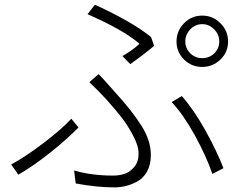

<svg xmlns="http://www.w3.org/2000/svg" viewBox="-20 -769 1040 811"><path d="M834 -523.4Q864.3 -523.4 885.3 -543.9Q906.2 -564.5 906.2 -593.8Q906.2 -623 884.8 -645Q863.3 -667 834 -667Q804.7 -667 783.7 -645Q762.7 -623 762.7 -593.8Q762.7 -564.5 783.7 -543.9Q804.7 -523.4 834 -523.4ZM757.3 -517.6Q725.6 -548.8 725.6 -593.8Q725.6 -638.7 757.3 -670.9Q789.1 -703.1 834 -703.1Q878.9 -703.1 911.1 -670.9Q943.4 -638.7 943.4 -593.8Q943.4 -548.8 911.1 -517.6Q878.9 -486.3 834 -486.3Q789.1 -486.3 757.3 -517.6ZM530.3 -498 497.1 -532.2Q540 -556.6 569.3 -584Q502 -642.6 349.6 -709L380.9 -749Q541 -675.8 618.2 -612.3L630.9 -575.2Q587.9 -539.1 530.3 -498ZM299.8 5.9 293 -48.8Q368.2 -27.3 457 -27.3Q482.4 -27.3 504.9 -34.2Q527.3 -41 546.4 -63Q565.4 -85 565.4 -120.1Q565.4 -153.3 541.5 -197.8Q517.6 -242.2 493.2 -273.4Q468.8 -304.7 429.7 -348.6Q402.3 -378.9 357.4 -421.9L396.5 -456.1Q409.2 -443.4 432.6 -417Q456.1 -390.6 463.9 -381.8Q538.1 -300.8 577.6 -237.8Q617.2 -174.8 617.2 -114.3Q617.2 -73.2 601.1 -44.4Q585 -15.6 559.1 -2Q533.2 11.7 509.8 17.1Q486.3 22.5 462.9 22.5Q388.7 22.5 299.8 5.9ZM923.8 -58.6 877 -34.2Q851.6 -109.4 802.7 -197.8Q753.9 -286.1 705.1 -337.9L748 -363.3Q798.8 -305.7 847.7 -217.8Q896.5 -129.9 923.8 -58.6ZM281.2 -267.6 311.5 -230.5Q263.7 -181.6 192.9 -125Q122.1 -68.4 57.6 -31.2L27.3 -74.2Q86.9 -106.4 163.6 -164.6Q240.2 -222.7 281.2 -267.6Z"/></svg>

Font: Gen Shin Gothic Light
Style: Regular
Weight: 200
Designer: [Source Han Sans]
Ryoko NISHIZUKA  (kana & ideographs); Paul D. Hunt (Latin, Greek & Cyrillic); Wenlong ZHANG  (bopomofo
Version: Version 1.002.20150607